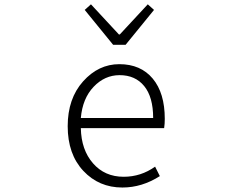

<svg xmlns="http://www.w3.org/2000/svg" viewBox="-20 -838 1040 871"><path d="M535.2 12.7Q428.7 12.7 357.9 -63Q287.1 -138.7 287.1 -265.6Q287.1 -390.6 356.9 -468.8Q426.8 -546.9 521.5 -546.9Q618.2 -546.9 672.9 -481.4Q727.5 -416 727.5 -298.8Q727.5 -275.4 724.6 -256.8H346.7Q348.6 -158.2 401.9 -97.2Q455.1 -36.1 541 -36.1Q619.1 -36.1 683.6 -82L705.1 -39.1Q624 12.7 535.2 12.7ZM346.7 -302.7H674.8Q674.8 -397.5 634.3 -447.3Q593.8 -497.1 522.5 -497.1Q455.1 -497.1 404.8 -444.3Q354.5 -391.6 346.7 -302.7ZM493.2 -634.8 364.3 -793 392.6 -818.4 519.5 -681.6H523.4L650.4 -818.4L678.7 -793L549.8 -634.8Z"/></svg>

Font: GenEi Gothic M Light
Style: Regular
Weight: 300
Designer: o_tamon (Modified); [Source Han Sans]
Ryoko NISHIZUKA  (kana & ideographs); Paul D. Hunt (Latin, Greek & Cyrillic); Wenl
Version: Version 1.1a;Original Version 1.004